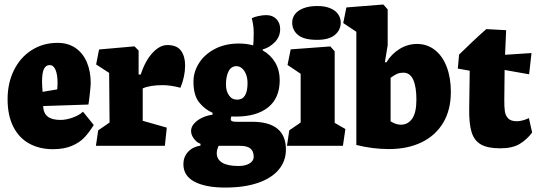

<svg xmlns="http://www.w3.org/2000/svg" viewBox="-20 -657 2425 865"><path d="M402.3 -93.8 354 -153.8Q335.9 -137.2 306.9 -127Q277.8 -116.7 252.4 -116.7Q213.4 -116.7 194.3 -132.3Q175.3 -147.9 174.3 -179.2L378.4 -186Q380.9 -199.7 384.8 -235.6Q388.7 -271.5 388.7 -283.2Q388.7 -335.4 371.3 -376.5Q354 -417.5 320.3 -440.7Q286.6 -463.9 239.3 -463.9Q174.3 -463.9 123 -431.4Q71.8 -398.9 43 -341.1Q14.2 -283.2 14.2 -210Q14.2 -137.2 39.8 -86.4Q65.4 -35.6 111.6 -10.3Q157.7 15.1 218.3 15.1Q268.6 15.1 303.5 0.2Q338.4 -14.6 360.4 -37.8Q382.3 -61 402.3 -93.8ZM239.3 -284.2Q239.3 -270 237.8 -254.4L171.9 -243.2Q169.4 -272.5 169.4 -289.6Q169.4 -328.6 178 -346.2Q186.5 -363.8 203.6 -363.8Q221.2 -363.8 230.2 -342.3Q239.3 -320.8 239.3 -284.2Z M412.1 0H722.7L731.4 -82L623 -112.8V-258.8Q655.8 -273.4 713.4 -273.4Q747.6 -273.4 793 -261.7Q814 -313.5 814 -361.8Q814 -403.3 795.4 -428.7Q776.9 -454.1 733.9 -454.1Q700.2 -454.1 667.5 -419.2Q634.8 -384.3 613.8 -321.3H604.5V-429.2L585.9 -448.2L426.3 -434.1L413.1 -366.7L471.7 -328.6L473.6 -105L422.4 -69.8Z M1268.1 16.6Q1268.1 68.4 1236.1 106.9Q1204.1 145.5 1142.6 166.7Q1081.1 188 994.6 188Q906.2 188 856.2 161.6Q806.2 135.3 806.2 82.5Q806.2 50.3 827.1 27.3Q848.1 4.4 883.3 -1V-9.3Q866.7 -14.6 853.8 -32Q840.8 -49.3 840.8 -66.9Q840.8 -85 854.7 -100.6Q868.7 -116.2 890.9 -126.7Q913.1 -137.2 937.5 -140.1V-148.9Q901.9 -164.6 876.7 -196.3Q851.6 -228 851.6 -289.6Q851.6 -333 876.5 -372.6Q901.4 -412.1 948 -436.5Q994.6 -460.9 1056.2 -460.9Q1090.3 -460.9 1120.6 -452.6Q1123 -468.8 1123 -511.2Q1123 -542 1114.3 -574.7Q1124.5 -580.6 1144 -584.7Q1163.6 -588.9 1179.7 -588.9Q1208 -588.9 1225.1 -571.3Q1242.2 -553.7 1242.2 -525.9Q1242.2 -492.2 1218.5 -467.5Q1194.8 -442.9 1163.1 -434.1V-430.2Q1199.7 -409.7 1220 -375Q1240.2 -340.3 1240.2 -296.4Q1240.2 -215.3 1188.2 -173.6Q1136.2 -131.8 1042.5 -131.8Q1028.8 -131.8 1022 -132.3Q1019.5 -124 1019.5 -120.6Q1019.5 -113.8 1025.1 -111.1Q1030.8 -108.4 1044.4 -108.4H1115.2Q1268.1 -108.4 1268.1 16.6ZM998 -275.9Q998 -247.1 1011.5 -227.5Q1024.9 -208 1048.3 -208Q1095.2 -208 1095.2 -282.2Q1095.2 -305.7 1088.1 -323Q1081.1 -340.3 1069.8 -349.6Q1058.6 -358.9 1045.4 -358.9Q1022 -358.9 1010 -336.2Q998 -313.5 998 -275.9ZM1123 49.8Q1123 24.4 1108.4 12.2Q1093.8 0 1061 0H964.8Q956.5 19 956.5 33.2Q956.5 60.5 980.7 75.7Q1004.9 90.8 1054.7 90.8Q1085.9 90.8 1104.5 79.1Q1123 67.4 1123 49.8Z M1515.1 -555.2Q1515.1 -575.7 1503.4 -592.8Q1491.7 -609.9 1467.8 -619.9Q1443.8 -629.9 1409.7 -629.9Q1373.5 -629.9 1347.9 -620.1Q1322.3 -610.4 1309.3 -593.5Q1296.4 -576.7 1296.4 -555.7Q1296.4 -521 1322.8 -499.3Q1349.1 -477.5 1408.7 -477.5Q1462.4 -477.5 1488.8 -499.8Q1515.1 -522 1515.1 -555.2ZM1468.3 -447.8 1289.6 -434.6 1275.4 -364.3 1334.5 -324.7V-105L1283.2 -69.8L1272.9 0H1524.9L1536.1 -75.7L1487.8 -103.5V-425.8Z M1726.6 -453.1V-614.7L1707 -636.7L1540.5 -623.5L1526.4 -553.2L1585.4 -513.7V-3.9Q1658.7 14.6 1732.4 14.6Q1816.4 14.6 1879.4 -15.9Q1942.4 -46.4 1976.8 -104.2Q2011.2 -162.1 2011.2 -242.7Q2011.2 -306.2 1992.7 -355.2Q1974.1 -404.3 1939.5 -431.6Q1904.8 -459 1858.9 -459Q1816.9 -459 1780.3 -436.5Q1743.7 -414.1 1721.2 -376.5H1713.9ZM1797.4 -329.6Q1827.1 -329.6 1841.6 -297.9Q1856 -266.1 1856 -208.5Q1856 -149.4 1836.9 -122.3Q1817.9 -95.2 1786.1 -95.2Q1763.7 -95.2 1739.7 -110.4V-306.6Q1758.3 -319.8 1770 -324.7Q1781.7 -329.6 1797.4 -329.6Z M2093.8 -166.5Q2092.8 -98.6 2105 -60.5Q2117.2 -22.5 2147.7 -5.6Q2178.2 11.2 2233.9 11.2Q2289.1 11.2 2322 -9Q2355 -29.3 2377.4 -60.1L2362.8 -125Q2360.8 -124 2352.8 -120.6Q2344.7 -117.2 2332.5 -114Q2320.3 -110.8 2308.1 -110.8Q2281.7 -110.8 2269.5 -123.5Q2257.3 -136.2 2254.4 -156Q2251.5 -175.8 2252 -210L2253.4 -341.8L2363.8 -322.3L2374.5 -418L2255.4 -410.2L2260.3 -521L2170.9 -525.9Q2145.5 -503.9 2107.9 -468.5Q2070.3 -433.1 2048.3 -411.1L2042.5 -348.1L2096.2 -338.4Z"/></svg>

Font: Neuton ExtraBold
Style: Regular
Weight: 800
Designer: Brian M Zick
Foundry: Brian M Zick
Version: Version 1.560